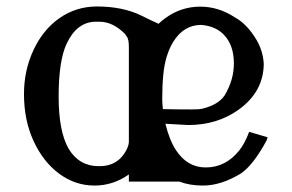

<svg xmlns="http://www.w3.org/2000/svg" viewBox="-20 -558 896 590"><path d="M53.7 -269Q53.7 -341.3 82.5 -403.3Q111.3 -465.8 161.6 -501.5Q213.4 -538.1 277.8 -538.1Q358.4 -538.1 416 -509.3Q445.3 -494.6 467.3 -484.9Q476.1 -493.7 486.3 -501Q535.6 -537.6 595.2 -537.6Q651.9 -537.6 702.1 -504.4Q738.8 -484.4 767.6 -436.5Q788.1 -402.3 790.5 -362.3Q790 -275.9 712.9 -220.7Q647.5 -173.8 558.1 -173.8Q557.1 -173.8 488.3 -177.7Q500.5 -127.4 521 -96.2Q555.7 -43.5 611.8 -43.5H612.8Q672.9 -43.5 714.8 -95.2Q731.9 -116.2 745.6 -152.8L802.2 -136.2Q800.3 -128.4 798.8 -125.5Q757.8 -50.3 720.2 -24.9Q659.2 12.2 604 12.2H602.5Q563.5 12.2 530.8 0H376V-22Q327.6 12.2 270.5 12.2Q210.9 12.2 161.6 -24.4Q112.8 -60.5 83 -125Q53.7 -188.5 53.7 -269ZM160.2 -261.2Q160.2 -153.3 191.4 -100.1Q223.6 -47.4 283.2 -47.4H284.7H286.1Q335.9 -47.4 361.8 -85.9Q375 -105.5 376 -121.1V-125.5V-413.6Q376 -438.5 369.1 -446.3L364.3 -453.6Q326.7 -491.2 286.1 -491.2H271.5Q215.3 -489.3 184.6 -423.3Q160.2 -371.1 160.2 -261.2ZM698.7 -362.8Q698.7 -418 669.4 -449.7Q644 -477.5 599.1 -481.4H598.1Q544.4 -481.4 512.2 -429.2Q487.8 -389.2 481.9 -329.6Q478.5 -294.9 478.5 -254.4Q478.5 -240.7 480.5 -222.7Q524.9 -221.7 569.3 -221.7Q592.3 -221.7 602.1 -224.1Q651.4 -236.3 670.4 -265.1Q698.7 -312.5 698.7 -362.8Z"/></svg>

Font: Modern Antiqua
Style: Regular
Weight: 500
Version: Version 1.0